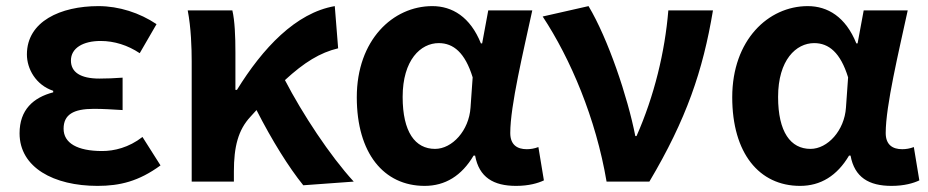

<svg xmlns="http://www.w3.org/2000/svg" viewBox="-20 -594 3034 628"><path d="M299 14C372 14 434 -1 505 -53L446 -146C401 -111 353 -100 314 -100C233 -100 188 -126 188 -173C188 -219 220 -238 287 -238C317 -238 348 -236 381 -234V-340C355 -338 328 -337 305 -337C243 -337 212 -358 212 -396C212 -437 252 -460 309 -460C354 -460 398 -446 437 -420L492 -515C437 -552 369 -574 302 -574C178 -574 68 -524 68 -416C68 -369 97 -316 154 -297V-292C89 -275 44 -235 44 -158C44 -46 156 14 299 14Z M972 12 1137 0C1059 -85 969 -222 912 -332C975 -390 1027 -422 1086 -436L1075 -574C947 -552 839 -436 755 -300H750V-423C750 -475 748 -526 740 -560H594C605 -503 607 -437 607 -393V0H745V-33C745 -114 759 -169 799 -212L819 -234C870 -134 925 -46 972 12Z M1369 14C1436 14 1490 -19 1529 -85H1534C1547 -14 1594 14 1668 14C1710 14 1740 5 1759 -4L1741 -113C1728 -108 1715 -106 1703 -106C1672 -106 1649 -120 1649 -159C1649 -248 1692 -426 1721 -560H1577L1557 -452H1553C1518 -539 1459 -574 1394 -574C1265 -574 1147 -463 1147 -276C1147 -93 1235 14 1369 14ZM1403 -107C1338 -107 1297 -162 1297 -277C1297 -398 1356 -453 1415 -453C1463 -453 1501 -422 1526 -341L1519 -242C1514 -167 1459 -107 1403 -107Z M1964 0H2104C2225 -204 2279 -362 2312 -560H2166C2155 -425 2120 -280 2062 -149H2058C2033 -277 1969 -467 1905 -574L1755 -540C1846 -402 1929 -207 1964 0Z M2597 14C2664 14 2718 -19 2757 -85H2762C2775 -14 2822 14 2896 14C2938 14 2968 5 2987 -4L2969 -113C2956 -108 2943 -106 2931 -106C2900 -106 2877 -120 2877 -159C2877 -248 2920 -426 2949 -560H2805L2785 -452H2781C2746 -539 2687 -574 2622 -574C2493 -574 2375 -463 2375 -276C2375 -93 2463 14 2597 14ZM2631 -107C2566 -107 2525 -162 2525 -277C2525 -398 2584 -453 2643 -453C2691 -453 2729 -422 2754 -341L2747 -242C2742 -167 2687 -107 2631 -107Z"/></svg>

Font: Source Han Sans KR
Style: Bold
Weight: 700
Designer: Ryoko NISHIZUKA 西塚涼子 (kana, bopomofo & ideographs); Paul D. Hunt (Latin, Greek & Cyrillic); Sandoll Communications 산돌커뮤니
Foundry: Adobe
Version: Version 2.004;hotconv 1.0.118;makeotfexe 2.5.65603